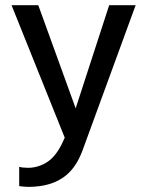

<svg xmlns="http://www.w3.org/2000/svg" viewBox="-20 -524 548 747"><path d="M54.7 125Q67.9 128.9 90.6 128.9Q113.3 128.9 137.2 119.9Q161.1 110.8 178.7 94.7Q208 68.4 231.9 11.7L24.9 -503.9H128.9L274.4 -102.5L404.8 -503.9H507.8L300.8 62Q277.3 125.5 235.8 159.2Q181.2 203.1 89.8 203.1Q81.5 203.1 72.8 202.1L54.7 200.2Z"/></svg>

Font: Inder
Style: Regular
Weight: 400
Designer: Irina Smirnova
Foundry: Irina Smirnova
Version: Version 1.001